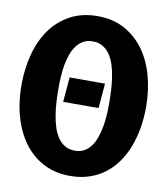

<svg xmlns="http://www.w3.org/2000/svg" viewBox="-85 -828 780 908"><g transform="rotate(10 305.0 -374.5)"><path d="M230 -450H400L390 -331H220ZM311.5 8.5Q262.5 8.5 221.2 -5.2Q180 -19 146.8 -44.2Q113.5 -69.5 88.2 -104.5Q63 -139.5 46 -182.2Q29 -225 20.5 -273.8Q12 -322.5 12 -375Q12 -453.5 30.5 -523.5Q49 -593.5 86.2 -645.5Q123.5 -697.5 179.8 -728Q236 -758.5 311.5 -758.5Q385 -758.5 440.8 -728Q496.5 -697.5 534.2 -645.5Q572 -593.5 591.2 -523.5Q610.5 -453.5 610.5 -375Q610.5 -322.5 602.2 -273.8Q594 -225 577.5 -182.2Q561 -139.5 536.2 -104.5Q511.5 -69.5 478.2 -44.2Q445 -19 403.2 -5.2Q361.5 8.5 311.5 8.5ZM435.5 -360.5Q435.5 -391.5 433.8 -424Q432 -456.5 427.2 -487.2Q422.5 -518 413.8 -545.2Q405 -572.5 390.8 -593Q376.5 -613.5 356.2 -625.2Q336 -637 308.5 -637Q282.5 -637 263.5 -626.2Q244.5 -615.5 231 -597.2Q217.5 -579 208.8 -554.8Q200 -530.5 195.2 -503.2Q190.5 -476 188.8 -447.2Q187 -418.5 187 -391.5Q187 -360 188.8 -327.2Q190.5 -294.5 195.5 -263.5Q200.5 -232.5 209.2 -205.2Q218 -178 232 -157.5Q246 -137 266.2 -125Q286.5 -113 314 -113Q340 -113 359 -123.8Q378 -134.5 391.5 -153.2Q405 -172 413.5 -196.5Q422 -221 427 -248.5Q432 -276 433.8 -304.8Q435.5 -333.5 435.5 -360.5Z"/></g></svg>

Font: B612 Mono
Style: Bold
Weight: 700
Version: Version 1.005